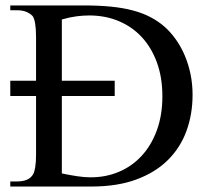

<svg xmlns="http://www.w3.org/2000/svg" viewBox="-20 -682 763 702"><path d="M684.1 -335Q684.1 -265.1 662.1 -204.1Q640.1 -143.1 594.7 -97.7Q549.3 -52.2 479.5 -26.1Q409.7 0 314 0H17.6V-18.6H42.5Q63.5 -18.6 78.4 -24.9Q93.3 -31.2 101.1 -44.9Q106 -53.2 108.9 -71.3Q111.8 -89.4 111.8 -117.7V-331.1H17.6V-386.7H111.8V-545.4Q111.8 -606.4 99.1 -623.5Q88.9 -633.8 75 -639.2Q61 -644.5 42.5 -644.5H17.6V-662.1H286.6Q341.8 -662.1 386 -657.7Q430.2 -653.3 465.8 -643.8Q501.5 -634.3 530 -619.4Q558.6 -604.5 582 -584Q605 -563.5 623.8 -536.6Q642.6 -509.8 656 -478Q669.4 -446.3 676.8 -410.2Q684.1 -374 684.1 -335ZM573.7 -330.1Q573.7 -398.9 553.7 -453.6Q533.7 -508.3 498.3 -546.4Q462.9 -584.5 413.8 -605Q364.7 -625.5 306.2 -625.5Q284.2 -625.5 259.5 -622.3Q234.9 -619.1 206.1 -610.8V-386.7H399.4V-331.1H206.1V-47.9Q236.8 -41.5 262.7 -37.6Q288.6 -33.7 309.6 -33.7Q365.7 -33.2 414.1 -53.5Q462.4 -73.7 497.8 -112.1Q533.2 -150.4 553.5 -205.6Q573.7 -260.7 573.7 -330.1Z"/></svg>

Font: Doulos SIL Compact
Style: Regular
Weight: 400
Designer: Walt Agee, Victor Gaultney, Peter Martin, Debbi Hosken
Foundry: SIL International
Version: Version 4.110; 2011; Maintenance release ; LnSpcTght